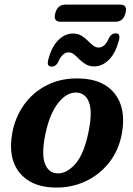

<svg xmlns="http://www.w3.org/2000/svg" viewBox="-20 -824 594 856"><path d="M336.5 -474Q440.5 -471 491.2 -407Q542 -343 524.5 -234.5Q511.5 -157 467.8 -100.8Q424 -44.5 359.2 -14.8Q294.5 15 218.5 12Q117 8.5 66.2 -55.2Q15.5 -119 34 -227.5Q46.5 -300 87 -356.8Q127.5 -413.5 191 -445.2Q254.5 -477 336.5 -474ZM231.5 -51.5Q274 -47 314.5 -91.5Q355 -136 375.5 -240Q392 -323.5 377.8 -365.2Q363.5 -407 325.5 -411Q279.5 -415.5 239.8 -365.5Q200 -315.5 181 -219.5Q165 -137 179.8 -96Q194.5 -55 231.5 -51.5ZM400 -528Q378 -528 362.2 -537.5Q346.5 -547 334.2 -559.2Q322 -571.5 310.5 -581Q299 -590.5 285.5 -590.5Q257.5 -590.5 238.5 -545.5Q228 -527 210 -527Q186.5 -527 195.5 -559Q210.5 -616 240 -645.2Q269.5 -674.5 305.5 -674.5Q327.5 -674.5 343 -665Q358.5 -655.5 370.8 -643.2Q383 -631 394.8 -621.5Q406.5 -612 420 -612Q448.5 -612 467 -657Q477.5 -675.5 496 -675.5Q518.5 -675.5 510 -643.5Q495 -586.5 465.2 -557.2Q435.5 -528 400 -528ZM226.5 -765Q236.5 -803.5 272 -803.5H515Q550 -803.5 539.5 -765.5Q529.5 -727 494.5 -727H251Q216 -727 226.5 -765Z"/></svg>

Font: Fraunces 9pt S050 SemiBold
Style: Italic
Weight: 600
Italic angle: -16°
Version: Version 1.000; ttfautohint (v1.8.3)